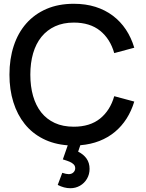

<svg xmlns="http://www.w3.org/2000/svg" viewBox="-20 -755 770 1016"><path d="M352.5 241Q319 241 285.5 223.5L309.5 159.5Q330.5 166.5 343.5 166.5Q359 166.5 368.5 157.2Q378 148 378 135.5Q378 123 369.8 114.8Q361.5 106.5 349.2 101.2Q337 96 316 89.5Q315 89.5 314.2 89.2Q313.5 89 312.5 88.5L338.5 14Q265 8.5 207.5 -20.8Q150 -50 110.8 -99Q71.5 -148 50.8 -214.2Q30 -280.5 30 -360Q30 -443.5 52.8 -512.5Q75.5 -581.5 119.2 -631Q163 -680.5 226.2 -707.8Q289.5 -735 370.5 -735Q433 -735 484.8 -718.8Q536.5 -702.5 577 -672Q617.5 -641.5 646 -598.8Q674.5 -556 690.5 -502.5L584.5 -474Q563 -549.5 509.5 -592.5Q456 -635.5 370.5 -635.5Q314.5 -635.5 271.5 -615.8Q228.5 -596 199.2 -559.8Q170 -523.5 155.2 -472.8Q140.5 -422 140.5 -360Q140.5 -298 155 -247.2Q169.5 -196.5 198.2 -160.2Q227 -124 270 -104.2Q313 -84.5 370.5 -84.5Q456 -84.5 509.5 -127.5Q563 -170.5 584.5 -246L690.5 -217.5Q675.5 -168 649.8 -127.5Q624 -87 588 -57Q552 -27 506 -9Q460 9 405 13.5L393.5 47.5Q422 61.5 438 84.2Q454 107 454 138.5Q454 167.5 440.2 191Q426.5 214.5 403.2 227.8Q380 241 352.5 241Z"/></svg>

Font: Vela Sans SemBd
Style: Regular
Weight: 600
Designer: Principal design: Mikhail Sharanda - project Manrope.
Design modification: Ravid Balaliev
Foundry: Mikhail Sharanda
Version: Version 1.001